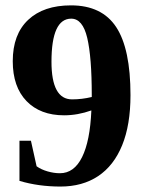

<svg xmlns="http://www.w3.org/2000/svg" viewBox="-20 -682 540 712"><path d="M27.3 -455.1Q27.3 -554.7 84.5 -608.4Q141.6 -662.1 243.2 -662.1Q357.9 -662.1 410.9 -581.5Q463.9 -501 463.9 -329.1Q463.9 -218.8 432.9 -143.1Q401.9 -67.4 343.8 -28.8Q285.6 9.8 204.1 9.8Q123 9.8 52.2 -11.2V-160.2H94.7L115.7 -65.4Q132.8 -53.2 156.5 -46.4Q180.2 -39.6 202.1 -39.6Q254.9 -39.6 284.4 -99.4Q314 -159.2 318.8 -272.5Q268.1 -254.4 217.8 -254.4Q129.4 -254.4 78.4 -307.1Q27.3 -359.9 27.3 -455.1ZM170.9 -453.1Q170.9 -313.5 247.1 -313.5Q284.2 -313.5 320.3 -322.3V-329.1Q320.3 -470.2 303.5 -541.5Q286.6 -612.8 244.1 -612.8Q170.9 -612.8 170.9 -453.1Z"/></svg>

Font: Liberation Serif
Style: Bold
Weight: 700
Designer: Steve Matteson
Foundry: Ascender Corporation
Version: Version 2.1.5